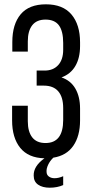

<svg xmlns="http://www.w3.org/2000/svg" viewBox="-20 -727 427 890"><path d="M192.9 -707Q271.5 -707 311.3 -659.9Q351.1 -612.8 351.1 -530.8V-513.2Q351.1 -458.5 329.3 -421.1Q307.6 -383.8 265.1 -368.2Q308.1 -353.5 329.6 -315.9Q351.1 -278.3 351.1 -224.1V-168.9Q351.1 -96.7 319.8 -51.3Q288.6 -5.9 227.1 3.9Q211.4 19 203.1 36.9Q194.8 54.7 195.8 68.8Q195.8 83.5 206.5 91.3Q217.3 99.1 232.9 99.1Q251.5 99.1 272.9 89.8V130.9Q245.1 143.1 210.9 143.1Q176.8 143.1 156.5 128.9Q136.2 114.7 136.2 86.9Q134.8 43.5 186 6.8Q111.3 4.9 73.7 -41.7Q36.1 -88.4 36.1 -168.9V-236.8H108.9V-165Q108.9 -116.7 129.4 -90.3Q149.9 -64 190.9 -64Q272.9 -64 272.9 -170.9V-226.1Q272.9 -276.9 250.2 -303.5Q227.5 -330.1 183.1 -330.1H149.9V-399.9H187Q226.6 -399.9 249.8 -425.3Q272.9 -450.7 272.9 -496.1V-527.8Q272.9 -582.5 253.2 -609.4Q233.4 -636.2 190.9 -636.2Q149.9 -636.2 129.4 -609.9Q108.9 -583.5 108.9 -535.2V-487.8H37.1V-532.2Q37.1 -614.7 75.9 -660.9Q114.7 -707 192.9 -707Z"/></svg>

Font: Bebas Neue Regular
Style: Regular
Weight: 400
Designer: Ryoichi Tsunekawa
Foundry: Ryoichi Tsunekawa
Version: Version 001.003